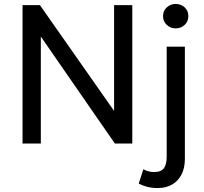

<svg xmlns="http://www.w3.org/2000/svg" viewBox="-20 -726 1034 971"><path d="M94 0V-700H182L557 -165V-700H649V0H561L186.5 -541V0ZM778 225Q747.5 225 724 218.8Q700.5 212.5 681.5 202.5L705 130Q717 136.5 729.5 140.2Q742 144 760.5 144Q795 144 809 124.5Q823 105 823 67V-490H915V77Q915 123 898.2 156Q881.5 189 850.8 207Q820 225 778 225ZM868.5 -582.5Q842.5 -582.5 823.5 -600Q804.5 -617.5 804.5 -644.5Q804.5 -671.5 823.5 -688.8Q842.5 -706 868.5 -706Q895 -706 913.8 -688.8Q932.5 -671.5 932.5 -644.5Q932.5 -617.5 913.8 -600Q895 -582.5 868.5 -582.5Z"/></svg>

Font: Geologica Roman Light
Style: Regular
Weight: 300
Designer: Sindre Bremnes, Frode Helland
Foundry: Monokrom Skriftforlag AS
Version: Version 1.010;gftools[0.9.28]